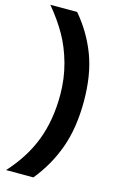

<svg xmlns="http://www.w3.org/2000/svg" viewBox="-142 -834 671 1075"><g transform="rotate(15 193.5 -297.0)"><path d="M9.8 182.1Q105 77.6 149.4 -39.1Q193.8 -155.8 193.8 -301.8Q193.8 -396.5 169.9 -482.9Q146 -569.3 106.9 -637.7Q67.9 -706.1 9.8 -775.9H165Q245.1 -682.1 288.1 -568.6Q331.1 -455.1 331.1 -301.8Q331.1 -147.5 289.1 -31Q247.1 85.4 168 182.1Z"/></g></svg>

Font: Sora SemiBold
Style: Regular
Weight: 600
Designer: Jonathan Barnbrook, Julián Moncada
Foundry: Barnbrook Fonts
Version: Version 2.000